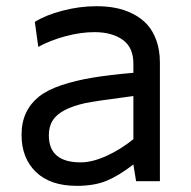

<svg xmlns="http://www.w3.org/2000/svg" viewBox="-20 -587 619 622"><path d="M293 -566.9Q325.7 -566.9 354.7 -561.3Q383.8 -555.7 410.4 -542.2Q437 -528.8 456.1 -508.3Q475.1 -487.8 486.6 -456.1Q498 -424.3 498 -383.8V0H420.9L412.1 -54.2Q364.7 -17.6 325 -1.2Q285.2 15.1 229 15.1Q142.6 15.1 96.2 -30Q49.8 -75.2 49.8 -149.9Q49.8 -190.9 64.5 -221.7Q79.1 -252.4 106.4 -274.2Q133.8 -295.9 179.2 -311Q224.6 -326.2 280 -335.4Q335.4 -344.7 412.1 -351.1V-380.9Q412.1 -433.6 377.2 -458.3Q342.3 -482.9 286.1 -482.9Q241.2 -482.9 191.7 -469.5Q142.1 -456.1 104 -435.1L92.8 -516.1Q127.9 -538.1 182.9 -552.5Q237.8 -566.9 293 -566.9ZM138.2 -148.9Q138.2 -61 241.2 -61Q278.8 -61 324.7 -81.8Q370.6 -102.5 412.1 -136.2V-275.9Q288.6 -259.8 255.9 -252.9Q175.3 -234.9 151.4 -197.8Q138.2 -177.7 138.2 -148.9Z"/></svg>

Font: Stilu
Style: Regular
Weight: 400
Designer: Genilson Lima Santos
Foundry: Genilson Lima Santos
Version: Version 1.200;PS 001.200;hotconv 1.0.88;makeotf.lib2.5.64775